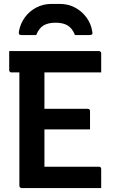

<svg xmlns="http://www.w3.org/2000/svg" viewBox="-20 -961 590 981"><path d="M27 -700H486Q489 -700 491.5 -698.5Q494 -697 495.5 -694.5Q497 -692 497 -689Q497 -662 497 -640Q497 -618 497 -591H38Q35 -591 32.5 -592.5Q30 -594 28.5 -596.5Q27 -599 27 -602Q27 -629 27 -651Q27 -673 27 -700ZM157 -405H429Q432 -405 434.5 -403.5Q437 -402 438.5 -400Q440 -398 440 -394Q440 -376 440 -360.5Q440 -345 440 -330.5Q440 -316 440 -300H157ZM91 0Q89 0 86.5 -1Q84 -2 82.5 -3.5Q81 -5 80 -7Q79 -9 79 -11Q79 -45 79 -99Q79 -153 79 -220Q79 -287 79 -359.5Q79 -432 79 -503.5Q79 -575 79 -638H214L207 -617Q207 -595 207 -572Q207 -549 207 -525Q207 -476 207 -424Q207 -372 207 -319Q207 -266 207 -213Q207 -160 207 -109H486Q491 -109 494 -106Q497 -103 497 -98Q497 -72 497 -49Q497 -26 497 0ZM165 -782Q146 -782 127 -782Q108 -782 90 -782Q80 -782 77.5 -786.5Q75 -791 77 -802Q84 -840 106.5 -871.5Q129 -903 164.5 -922Q200 -941 243 -941H285Q329 -941 364 -922Q399 -903 422 -871.5Q445 -840 451 -802Q454 -791 451 -786.5Q448 -782 438 -782Q420 -782 401 -782Q382 -782 363 -782Q349 -817 325.5 -831Q302 -845 264 -845Q226 -845 202.5 -831Q179 -817 165 -782Z"/></svg>

Font: Recursive SemiBold
Style: Regular
Weight: 600
Version: Version 1.085